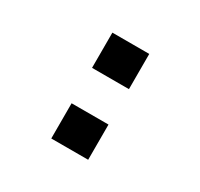

<svg xmlns="http://www.w3.org/2000/svg" viewBox="-113 -668 826 791"><g transform="rotate(30 300.0 -272.0)"><path d="M212.5 -20H388V-187.5H212.5ZM212.5 -356H388V-523.5H212.5Z"/></g></svg>

Font: Kode
Style: Regular
Weight: 400
Monospace: yes
Designer: Isa Ozler
Foundry: Kadena LLC
Version: Version 1.000;gftools[0.9.28]